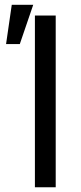

<svg xmlns="http://www.w3.org/2000/svg" viewBox="-20 -793 344 813"><path d="M215.9 -727.3V0H127.8V-727.3ZM5.7 -606.5 29.8 -772.7H120.7L63.9 -606.5Z"/></svg>

Font: Inter Zeller
Style: Regular
Weight: 400
Designer: Rasmus Andersson; Joe Bland
Foundry: zeller
Version: Version 3.015;git-dec3a8cb1